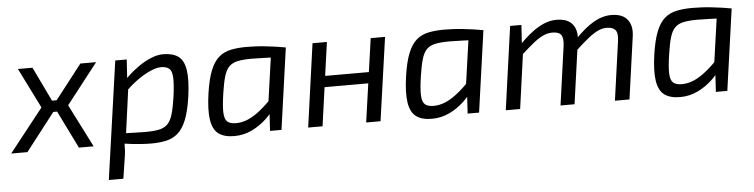

<svg xmlns="http://www.w3.org/2000/svg" viewBox="-63 -707 4393 1118"><g transform="rotate(-5 2133.5 -148.0)"><path d="M148 -487 265 -244 76 0H-19L180 -252L63 -487ZM315 -286 305 -220H201L211 -286ZM520 -487 336 -251 463 0H377L250 -258L428 -487Z M912 -499Q969 -499 1001 -475.5Q1033 -452 1042 -395.5Q1051 -339 1037 -238Q1025 -156 1005 -106Q985 -56 956 -30.5Q927 -5 888 4Q849 13 799 13Q774 13 746 11Q718 9 688.5 6Q659 3 631 -1.5Q603 -6 579 -11L603 -62Q658 -60 701.5 -58.5Q745 -57 768 -57Q818 -57 850 -63.5Q882 -70 901 -89.5Q920 -109 931 -146Q942 -183 951 -244Q961 -318 959.5 -357Q958 -396 942 -410.5Q926 -425 893 -425Q868 -425 831 -409Q794 -393 752.5 -363Q711 -333 669 -290L652 -330Q671 -359 701.5 -388.5Q732 -418 768 -443Q804 -468 841.5 -483.5Q879 -499 912 -499ZM699 -487 692 -377 700 -369 653 -25 644 -8Q644 18 642.5 41.5Q641 65 636 93L619 203H534L632 -487Z M1400 -499Q1426 -499 1455 -497.5Q1484 -496 1514.5 -492.5Q1545 -489 1574 -485Q1603 -481 1628 -476L1591 -423Q1536 -425 1492 -426.5Q1448 -428 1425 -428Q1375 -428 1343 -421.5Q1311 -415 1292 -396Q1273 -377 1262 -340Q1251 -303 1242 -242Q1231 -169 1232.5 -130Q1234 -91 1250.5 -76.5Q1267 -62 1301 -62Q1337 -62 1372.5 -77.5Q1408 -93 1445.5 -123.5Q1483 -154 1524 -197L1541 -156Q1516 -111 1476.5 -73Q1437 -35 1388.5 -11.5Q1340 12 1284 12Q1226 12 1193 -12.5Q1160 -37 1151 -94.5Q1142 -152 1156 -249Q1168 -331 1188 -381Q1208 -431 1237.5 -456.5Q1267 -482 1307.5 -490.5Q1348 -499 1400 -499ZM1543 -476H1628L1561 0H1494L1501 -115L1493 -123Z M1869 -487 1801 0H1717L1785 -487ZM2107 -291 2097 -226H1827L1836 -291ZM2209 -487 2140 0H2056L2125 -487Z M2555 -499Q2581 -499 2610 -497.5Q2639 -496 2669.5 -492.5Q2700 -489 2729 -485Q2758 -481 2783 -476L2746 -423Q2691 -425 2647 -426.5Q2603 -428 2580 -428Q2530 -428 2498 -421.5Q2466 -415 2447 -396Q2428 -377 2417 -340Q2406 -303 2397 -242Q2386 -169 2387.5 -130Q2389 -91 2405.5 -76.5Q2422 -62 2456 -62Q2492 -62 2527.5 -77.5Q2563 -93 2600.5 -123.5Q2638 -154 2679 -197L2696 -156Q2671 -111 2631.5 -73Q2592 -35 2543.5 -11.5Q2495 12 2439 12Q2381 12 2348 -12.5Q2315 -37 2306 -94.5Q2297 -152 2311 -249Q2323 -331 2343 -381Q2363 -431 2392.5 -456.5Q2422 -482 2462.5 -490.5Q2503 -499 2555 -499ZM2698 -476H2783L2716 0H2649L2656 -115L2648 -123Z M3006 -487 2998 -361 3004 -346 2956 0H2872L2940 -487ZM3212 -499Q3277 -499 3305.5 -462.5Q3334 -426 3325 -364L3274 0H3192L3240 -343Q3246 -387 3233.5 -407Q3221 -427 3181 -427Q3155 -427 3129 -415.5Q3103 -404 3071.5 -379Q3040 -354 2994 -312L2992 -374Q3054 -438 3107 -468.5Q3160 -499 3212 -499ZM3532 -499Q3597 -499 3626 -462.5Q3655 -426 3646 -364L3595 0H3510L3558 -343Q3565 -391 3549.5 -409Q3534 -427 3499 -427Q3474 -427 3449.5 -416Q3425 -405 3393.5 -380.5Q3362 -356 3316 -313L3314 -374Q3376 -439 3428 -469Q3480 -499 3532 -499Z M4006 -499Q4032 -499 4061 -497.5Q4090 -496 4120.5 -492.5Q4151 -489 4180 -485Q4209 -481 4234 -476L4197 -423Q4142 -425 4098 -426.5Q4054 -428 4031 -428Q3981 -428 3949 -421.5Q3917 -415 3898 -396Q3879 -377 3868 -340Q3857 -303 3848 -242Q3837 -169 3838.5 -130Q3840 -91 3856.5 -76.5Q3873 -62 3907 -62Q3943 -62 3978.5 -77.5Q4014 -93 4051.5 -123.5Q4089 -154 4130 -197L4147 -156Q4122 -111 4082.5 -73Q4043 -35 3994.5 -11.5Q3946 12 3890 12Q3832 12 3799 -12.5Q3766 -37 3757 -94.5Q3748 -152 3762 -249Q3774 -331 3794 -381Q3814 -431 3843.5 -456.5Q3873 -482 3913.5 -490.5Q3954 -499 4006 -499ZM4149 -476H4234L4167 0H4100L4107 -115L4099 -123Z"/></g></svg>

Font: Exo 2
Style: Italic
Weight: 400
Italic angle: -8°
Designer: Natanael Gama
Foundry: Natanael Gama
Version: Version 2.010